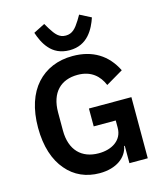

<svg xmlns="http://www.w3.org/2000/svg" viewBox="-136 -1040 983 1153"><g transform="rotate(-15 356.0 -464.0)"><path d="M527 -108H523C511 -40 445 12 340 12C257 12 186 -19 135 -80C83 -140 52 -230 52 -347C52 -464 83 -555 138 -616C193 -677 270 -710 363 -710C488 -710 576 -654 627 -551L520 -488C495 -548 447 -593 363 -593C259 -593 192 -529 192 -405V-293C192 -170 260 -105 365 -105C406 -105 443 -115 470 -135C497 -155 514 -184 514 -224V-269H377V-380H641V0H527ZM357 -748C300 -748 260 -770 233 -801C205 -832 189 -871 178 -904L249 -940L268 -908C295 -865 316 -839 357 -839C398 -839 420 -865 447 -908L466 -940L536 -904C525 -871 508 -832 480 -801C452 -770 413 -748 357 -748Z"/></g></svg>

Font: Plexus Sans SemiBold
Style: Regular
Weight: 600
Version: Version 2.001;PS 002.001;hotconv 1.0.70;makeotf.lib2.5.58329